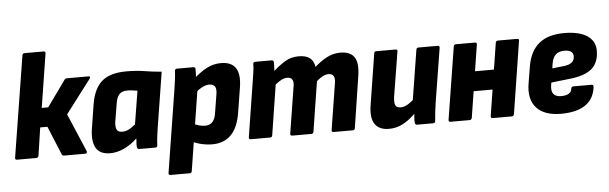

<svg xmlns="http://www.w3.org/2000/svg" viewBox="-52 -870 3944 1243"><g transform="rotate(-5 1920.0 -249.0)"><path d="M537 -497Q546 -497 547 -492.5Q548 -488 543 -481L378 -264L483 -17Q486 -10 483 -5Q480 0 473 0H336Q325 0 321 -8L244 -195H197L170 -14Q167 0 153 0H29Q16 0 18 -14L123 -669Q125 -683 138 -683H262Q275 -683 273 -669L218 -320H260L381 -489Q387 -497 397 -497Z M635 11Q567 11 542 -33.5Q517 -78 530 -160L555 -317Q572 -417 625.5 -462.5Q679 -508 784 -508Q850 -508 903.5 -499Q957 -490 1012 -486L955 -129Q950 -96 946.5 -68Q943 -40 942 -14Q941 0 928 0H823Q811 0 809 -14Q808 -26 809 -40.5Q810 -55 811 -70Q770 -31 724.5 -10Q679 11 635 11ZM724 -121Q746 -121 766 -131Q786 -141 810 -161L845 -377Q831 -379 814.5 -381.5Q798 -384 779 -384Q745 -384 727.5 -365.5Q710 -347 704 -307L684 -187Q680 -154 689 -137.5Q698 -121 724 -121Z M1298 11Q1262 11 1224.5 2Q1187 -7 1164 -21L1180 -136Q1197 -126 1219 -119.5Q1241 -113 1262 -113Q1293 -113 1310.5 -132.5Q1328 -152 1333 -191L1352 -308Q1358 -343 1348 -359.5Q1338 -376 1311 -376Q1289 -376 1263.5 -362.5Q1238 -349 1207 -321L1208 -413Q1261 -462 1305.5 -485Q1350 -508 1398 -508Q1466 -508 1493.5 -467Q1521 -426 1508 -342L1482 -180Q1467 -84 1421 -36.5Q1375 11 1298 11ZM1011 185Q997 185 999 171L1085 -370Q1090 -403 1093.5 -431Q1097 -459 1098 -483Q1099 -497 1112 -497H1218Q1231 -497 1232 -484Q1232 -469 1231 -448.5Q1230 -428 1228 -410L1233 -353L1150 171Q1148 185 1136 185Z M1550 0Q1535 0 1537 -14L1593 -368Q1598 -400 1602.5 -429Q1607 -458 1607 -484Q1608 -497 1621 -497H1727Q1740 -497 1741 -484Q1741 -471 1740.5 -457Q1740 -443 1739 -427Q1774 -459 1813.5 -483.5Q1853 -508 1903 -508Q1951 -508 1976 -488.5Q2001 -469 2007 -430Q2042 -462 2084 -485Q2126 -508 2174 -508Q2239 -508 2265 -469.5Q2291 -431 2277 -344L2226 -14Q2224 0 2212 0H2087Q2073 0 2075 -14L2123 -315Q2128 -345 2119 -360.5Q2110 -376 2086 -376Q2067 -376 2047.5 -365.5Q2028 -355 2008 -337L1957 -14Q1955 0 1943 0H1819Q1804 0 1806 -14L1854 -315Q1860 -345 1850.5 -360.5Q1841 -376 1817 -376Q1799 -376 1780 -366Q1761 -356 1740 -339L1689 -14Q1687 0 1675 0Z M2446 11Q2382 11 2354.5 -30Q2327 -71 2341 -156L2393 -484Q2395 -497 2407 -497H2531Q2547 -497 2544 -484L2496 -189Q2492 -152 2500.5 -136.5Q2509 -121 2533 -121Q2558 -121 2584.5 -138Q2611 -155 2637 -180L2635 -89Q2611 -64 2582.5 -41Q2554 -18 2520.5 -3.5Q2487 11 2446 11ZM2629 0Q2617 0 2615 -14Q2614 -31 2615.5 -50.5Q2617 -70 2619 -90L2613 -146L2667 -484Q2669 -497 2681 -497H2806Q2820 -497 2818 -483L2761 -129Q2756 -97 2753 -68.5Q2750 -40 2748 -14Q2747 0 2734 0Z M3121 0Q3107 0 3109 -14L3183 -484Q3185 -497 3199 -497H3323Q3337 -497 3334 -484L3260 -14Q3257 0 3244 0ZM2846 0Q2833 0 2835 -14L2910 -484Q2912 -497 2925 -497H3049Q3062 -497 3060 -484L2986 -14Q2983 0 2970 0ZM3000 -184 3021 -312H3184L3164 -184Z M3564 11Q3456 11 3405 -45.5Q3354 -102 3372 -206L3390 -315Q3407 -412 3466 -460Q3525 -508 3629 -508Q3726 -508 3778 -473.5Q3830 -439 3830 -377Q3830 -299 3783.5 -259Q3737 -219 3633 -209L3519 -196L3516 -180Q3510 -141 3525 -122Q3540 -103 3575 -103Q3606 -103 3624.5 -114Q3643 -125 3644 -145Q3646 -159 3658 -159H3776Q3790 -159 3789 -145Q3780 -67 3723 -28Q3666 11 3564 11ZM3533 -287 3607 -295Q3644 -299 3661 -313.5Q3678 -328 3678 -353Q3678 -373 3664 -383.5Q3650 -394 3621 -394Q3585 -394 3564.5 -375.5Q3544 -357 3538 -319Z"/></g></svg>

Font: Sofia Sans Semi Condensed Black
Style: Italic
Weight: 900
Italic angle: -9°
Version: Version 4.100